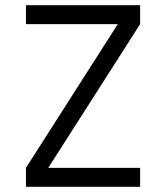

<svg xmlns="http://www.w3.org/2000/svg" viewBox="-20 -720 640 740"><path d="M434 -627H520L166 -73H80ZM80 -73H520V0H80ZM80 -700H520V-627H80Z"/></svg>

Font: Uncut Sans VF
Style: Regular
Weight: 400
Designer: Kasper Nordkvist
Foundry: Uncut Type
Version: Version 1.100;FEAKit 1.0